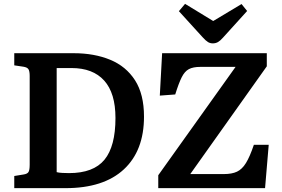

<svg xmlns="http://www.w3.org/2000/svg" viewBox="-20 -976 1465 996"><path d="M54 0V-63L103 -71Q122 -74 128 -84Q134 -94 134 -122V-582Q134 -607 127.5 -617Q121 -627 101 -630L54 -637V-700H362Q469 -700 551.5 -666Q634 -632 680.5 -559.5Q727 -487 727 -371Q727 -194 622 -97Q517 0 320 0ZM338 -78Q465 -78 522 -147.5Q579 -217 579 -364Q579 -493 520.5 -558Q462 -623 351 -623H274V-83Q285 -80 303 -79Q321 -78 338 -78ZM801 0V-67L1202 -629H1019Q982 -629 960 -617.5Q938 -606 922.5 -575Q907 -544 889 -486L809 -480L821 -700H1364V-632L967 -73H1141Q1183 -73 1209.5 -85.5Q1236 -98 1256 -130.5Q1276 -163 1297 -225H1374L1355 0ZM1084 -751Q1070 -751 1058.5 -758Q1047 -765 1030 -784L908 -918L940 -956L1086 -867L1233 -955L1262 -919L1137 -781Q1123 -765 1111 -758Q1099 -751 1084 -751Z"/></svg>

Font: Literata 12pt SemiBold
Style: Regular
Weight: 600
Designer: Latin by Veronika Burian and Jose Scaglione. Greek by Irene Vlachou. Cyrillic by Vera Evstafieva.
Foundry: TypeTogether
Version: Version 3.002